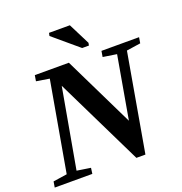

<svg xmlns="http://www.w3.org/2000/svg" viewBox="-158 -988 1060 1118"><g transform="rotate(-20 371.5 -429.0)"><path d="M598 -606 513 -619 519 -655H752L746 -619L659 -606L553 0H497L232 -543L144 -49L229 -36L224 0H-9L-3 -36L83 -49L181 -606L100 -619L106 -655H317L530 -218ZM419 -709 264 -840 268 -858H397L464 -725L461 -709Z"/></g></svg>

Font: Libra Serif Modern
Style: Bold Italic
Weight: 700
Italic angle: -12°
Designer: Stefan Peev, Context Ltd
Foundry: Stefan Peev, Context Ltd
Version: Version 1.000